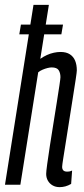

<svg xmlns="http://www.w3.org/2000/svg" viewBox="-23 -760 347 790"><path d="M56.4 -618.8 63.1 -658.9H236.3L229.5 -618.8ZM232.7 -73.5Q232.7 -64 237.6 -58.9Q242.5 -53.8 253.7 -53.8Q257.8 -53.8 262.3 -54.5Q266.9 -55.2 273.7 -58.3L269.7 -3.3Q257.8 3.6 246.1 6.8Q234.4 10 222.3 10Q206.1 10 193.8 3Q181.4 -4 174.2 -16.3Q167 -28.7 167 -44.4Q167 -53.7 171.2 -84.8Q175.4 -115.8 182.1 -159.2Q188.8 -202.5 196.4 -249.4Q203.9 -296.3 210.6 -338.4Q217.3 -380.4 221.5 -408.6Q225.7 -436.9 225.7 -442.3Q225.7 -459.7 218.4 -471.2Q211.1 -482.6 189.5 -482.6Q182.7 -482.6 172.4 -480.1Q162.2 -477.5 152.1 -473.2Q142 -469 134.2 -462.5L60.8 0H-2.5L114.8 -740H178.1L142.8 -517.9Q156.3 -527.4 170.1 -533.6Q183.8 -539.9 198.2 -543Q212.5 -546.2 226 -546.2Q249.6 -546.2 264.3 -536.7Q279 -527.3 286.1 -510.4Q293.1 -493.5 293.1 -470.4Q293.1 -464.1 288.6 -434.2Q284.1 -404.3 277.2 -361.2Q270.3 -318 262.9 -270.6Q255.6 -223.2 248.7 -180.6Q241.8 -137.9 237.3 -108.7Q232.7 -79.6 232.7 -73.5Z"/></svg>

Font: Georama
Style: Italic
Weight: 400
Width: 2
Italic angle: -9°
Designer: Jean-Baptiste Levee
Foundry: Production Type
Version: Version 1.000